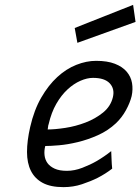

<svg xmlns="http://www.w3.org/2000/svg" viewBox="-20 -759 577 789"><path d="M255 -57Q286 -57 318.5 -69.5Q351 -82 377 -97Q408 -115 437 -138Q438 -120 438.5 -102.5Q439 -85 441 -66Q414 -45 381 -28Q353 -14 317 -2Q281 10 241 10Q188 10 155.5 -7.5Q123 -25 107 -57Q91 -89 91 -134.5Q91 -180 104 -237Q120 -307 149.5 -358Q179 -409 215.5 -442.5Q252 -476 293.5 -492.5Q335 -509 375 -509Q421 -509 452 -497Q483 -485 500.5 -464.5Q518 -444 522.5 -418Q527 -392 521 -364Q514 -336 497.5 -306Q481 -276 457 -253Q424 -222 382.5 -203.5Q341 -185 299.5 -175Q258 -165 222.5 -162Q187 -159 166 -159Q161 -140 163 -121.5Q165 -103 175 -89Q185 -75 204.5 -66Q224 -57 255 -57ZM176 -227Q206 -227 248.5 -233.5Q291 -240 331.5 -255.5Q372 -271 403.5 -296.5Q435 -322 444 -360Q452 -394 431 -416.5Q410 -439 362 -439Q338 -439 310.5 -427Q283 -415 257.5 -391.5Q232 -368 211.5 -332.5Q191 -297 180 -249Q178 -244 177.5 -238Q177 -232 176 -227ZM527 -739 537 -669 298 -583 287 -644Z"/></svg>

Font: Panefresco 400wt
Style: Italic
Weight: 400
Foundry: Campivisivi & Chank Co
Version: Version 1.001